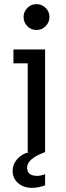

<svg xmlns="http://www.w3.org/2000/svg" viewBox="-20 -735 318 928"><path d="M94 -653Q94 -678 112 -696.5Q130 -715 156 -715Q182 -715 200.5 -697Q219 -679 219 -653Q219 -627 200.5 -608.5Q182 -590 156 -590Q130 -590 112 -608.5Q94 -627 94 -653ZM160 115Q176 115 198 107V161Q164 173 135 173Q94 173 67.5 150Q41 127 41 91Q41 59 63 34Q85 9 121 0H114V-429H45V-496H198V0Q111 32 111 75Q111 115 160 115Z"/></svg>

Font: Atkinson Hyperlegible Pro
Style: Regular
Weight: 400
Designer: Elliott Scott, Megan Eiswerth, Linus Boman, Theodore Petrosky, Jacob Perez
Foundry: Braille Institute
Version: Version 1.5.1